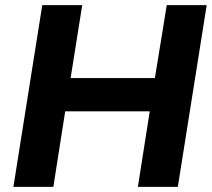

<svg xmlns="http://www.w3.org/2000/svg" viewBox="-20 -725 822 745"><path d="M32 0 144 -705H299L254 -422H581L627 -705H782L670 0H515L561 -293H233L187 0Z"/></svg>

Font: Nunito Sans 12pt ExtraBold
Style: Italic
Weight: 800
Italic angle: -9°
Designer: Vernon Adams
Foundry: Vernon Adams
Version: Version 3.101;gftools[0.9.27]